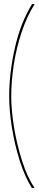

<svg xmlns="http://www.w3.org/2000/svg" viewBox="-20 -717 193 941"><path d="M25 -245Q25 -359 52.8 -481.8Q80.5 -604.5 137 -697H150Q111 -635.5 85.2 -557Q59.5 -478.5 47.2 -398Q35 -317.5 35 -245Q35 -177 49 -91.8Q63 -6.5 88.8 73.2Q114.5 153 149 204H136Q102 150.5 76.8 70.8Q51.5 -9 38.2 -93.2Q25 -177.5 25 -245Z"/></svg>

Font: HK Grotesk Thin
Style: Regular
Weight: 100
Designer: Alfredo Marco Pradil
Foundry: Hanken Design Co.
Version: Version 3.001